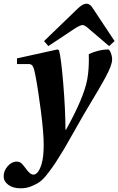

<svg xmlns="http://www.w3.org/2000/svg" viewBox="-34 -767 634 1029"><path d="M-14.2 180.2Q-15.6 150.9 5.9 125.2Q27.3 99.6 54.2 99.1Q69.3 99.1 78.4 106.2Q87.4 113.3 101.1 131.8Q126.5 168.9 145 168.9Q171.4 168.9 189 111.8Q200.2 73.7 200.2 9.8Q200.2 -55.2 185.1 -172.6Q169.9 -290 155.8 -362.8Q149.4 -398.4 142.1 -411.4Q134.8 -424.3 119.1 -423.8H57.1V-454.1L273.9 -502L282.2 -498Q293.5 -457 304.9 -320.1Q316.4 -183.1 316.9 -71.8H319.8Q414.6 -242.2 433.1 -338.9Q444.3 -397.9 441.9 -477.1Q497.1 -502 545.9 -502Q552.2 -502 559.6 -483.9Q566.9 -465.8 566.9 -448.2Q566.9 -433.1 558.1 -409.2Q549.3 -385.3 529.3 -348.6Q509.3 -312 494.1 -286.4Q479 -260.7 450.2 -212.9Q415 -154.8 366.2 -67.9Q317.4 19 311 28.8Q279.8 80.1 264.4 103.8Q249 127.4 223.9 160.4Q198.7 193.4 179.7 207Q160.6 220.7 134 231.4Q107.4 242.2 77.1 242.2Q35.6 242.2 10.7 223.6Q-14.2 205.1 -14.2 180.2ZM202.1 -546.9 381.8 -720.2Q408.7 -747.1 430.2 -747.1Q438 -747.1 444.8 -742.9Q451.7 -738.8 455.8 -733.6Q460 -728.5 465.8 -719.2L580.1 -546.9L550.8 -520L438 -616.2Q419.4 -632.8 408.2 -632.8Q397 -632.8 370.1 -616.2L225.1 -520Z"/></svg>

Font: Linguistics Pro
Style: Bold Italic
Weight: 700
Italic angle: -12°
Designer: Stefan Peev, Context Ltd
Foundry: Stefan Peev, Context Ltd
Version: Version 001.000